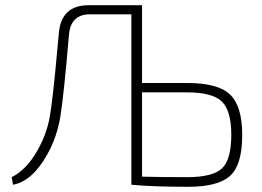

<svg xmlns="http://www.w3.org/2000/svg" viewBox="-20 -710 1006 738"><path d="M526 -391H699Q819 -391 865 -346Q911 -301 911 -191Q911 -76 864.5 -34Q818 8 703 8Q565 8 485 0V-655H326Q251 -655 245 -575Q225 -341 212 -262Q199 -183 162 -117Q104 -13 30 0L25 -29Q81 -57 123 -130Q159 -193 171 -259.5Q183 -326 201 -527Q204 -561 206 -580Q214 -690 321 -690H526ZM526 -355V-31Q600 -29 699 -29Q796 -29 832.5 -62Q869 -95 869 -192Q869 -284 833 -319.5Q797 -355 699 -355Z"/></svg>

Font: Exo 2.0 Extra Light
Style: Regular
Weight: 250
Designer: Natanael Gama
Version: Version 1.001;PS 001.001;hotconv 1.0.70;makeotf.lib2.5.58329